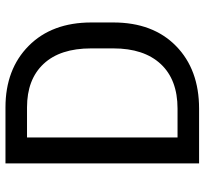

<svg xmlns="http://www.w3.org/2000/svg" viewBox="-43 -708 751 705"><g transform="rotate(-90 332.5 -355.5)"><path d="M85 -710.9H290.5Q430.7 -710.9 516.6 -625.7Q602.5 -540.5 602.5 -395.5V-314.9Q602.5 -169.4 516.1 -84.7Q429.7 0 286.1 0H85ZM290.5 -631.8H180.2V-79.1H286.1Q392.6 -79.1 450 -140.9Q507.3 -202.6 507.3 -314.9V-396.5Q507.3 -510.3 450.4 -571Q393.6 -631.8 290.5 -631.8Z"/></g></svg>

Font: Bert Sans Medium
Style: Regular
Weight: 500
Designer: Christian Robertson, Adam Twardoch, & Cristiano Sobral
Foundry: Google
Version: Version 12.135;January 10, 2020;FontCreator 12.0.0.2547 64-b